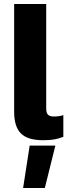

<svg xmlns="http://www.w3.org/2000/svg" viewBox="-20 -694 348 964"><path d="M197 10Q119 10 85 -24Q51 -58 51 -133V-674H212V-149Q212 -126 221.5 -117.5Q231 -109 250 -109Q277 -109 298 -116V-7Q275 2 252.5 6Q230 10 197 10ZM96 250 129 37H258L205 250Z"/></svg>

Font: Kanit SemiBold
Style: Regular
Weight: 600
Designer: Katatrad Team
Foundry: CadsonDemak
Version: Version 2.000; ttfautohint (v1.8.3)